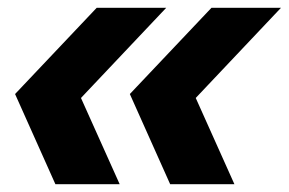

<svg xmlns="http://www.w3.org/2000/svg" viewBox="-20 -494 734 488"><path d="M120.8 -25.8 18.3 -255 225.8 -474.2H402.5L185.8 -245L284.2 -25.8ZM412.5 -25.8 310 -255 517.5 -474.2H694.2L477.5 -245L575.8 -25.8Z"/></svg>

Font: Funnel Sans Light ExtraBold
Style: Italic
Weight: 800
Italic angle: -14.036°
Version: Version 1.000